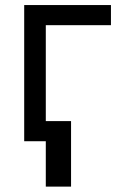

<svg xmlns="http://www.w3.org/2000/svg" viewBox="-20 -548 485 745"><path d="M410.5 -528.4V-450.3H157.7V0H73.9V-528.4ZM255.7 -78.1V176.1H157.7V-78.1Z"/></svg>

Font: Inter UI
Style: Regular
Weight: 400
Designer: Rasmus Andersson
Foundry: rsms
Version: Version 2.2